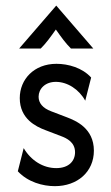

<svg xmlns="http://www.w3.org/2000/svg" viewBox="-20 -651 394 680"><path d="M47.9 -479.2H124.3C143.8 -498.6 157.6 -518.1 177.8 -546.5C197.9 -518.1 211.8 -498.6 231.2 -479.2H310.4L179.2 -631.2ZM174.3 8.3C254.2 8.3 312.5 -42.4 312.5 -117.4C312.5 -197.2 247.9 -223.6 217.4 -235.4L161.1 -256.9C131.2 -268.1 116.7 -286.1 116.7 -308.3C116.7 -336.1 139.6 -361.1 177.8 -361.1C218.8 -361.1 259.7 -334.7 281.9 -294.4L302.8 -376.4C271.5 -411.1 221.5 -425 179.9 -425C100.7 -425 50 -370.1 50 -303.5C50 -229.2 109 -202.1 140.3 -190.3L196.5 -168.8C215.3 -161.8 245.8 -147.9 245.8 -111.8C245.8 -80.6 223.6 -55.6 179.2 -55.6C132.6 -55.6 89.6 -82.6 63.9 -126.4L43.1 -44.4C78.5 -6.2 131.2 8.3 174.3 8.3Z"/></svg>

Font: Afacad
Style: Regular
Weight: 400
Designer: Kristian Moeller
Foundry: Dicotype
Version: Version 1.000